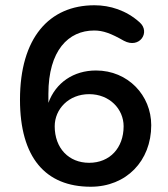

<svg xmlns="http://www.w3.org/2000/svg" viewBox="-20 -700 640 730"><path d="M325 10C460 10 555 -88 555 -224C555 -337 467 -432 345 -432C260 -432 192 -386 164 -309V-343C164 -508 240 -584 338 -584C372 -584 402 -573 451 -545C511 -513 553 -578 511 -615C460 -661 398 -680 339 -680C167 -680 56 -556 56 -321C56 -101 153 10 325 10ZM319 -81C241 -81 188 -137 188 -220C188 -285 241 -342 319 -342C397 -342 450 -285 450 -220C450 -137 397 -81 319 -81Z"/></svg>

Font: SN Pro Medium
Style: Regular
Weight: 500
Designer: Tobias Whetton
Foundry: Supernotes
Version: Version 1.003;Glyphs 3.3 (3324)